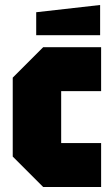

<svg xmlns="http://www.w3.org/2000/svg" viewBox="-20 -749 445 769"><path d="M31 -122V-438L153 -560H385V-384H225V-176H385V0H153ZM125 -608V-700L381 -729V-608Z"/></svg>

Font: Tektur Condensed ExtraBold
Style: Regular
Weight: 800
Width: 3
Designer: Adam Jagosz
Foundry: Adam Jagosz
Version: Version 1.005;gftools[0.9.30]